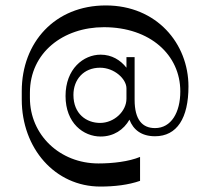

<svg xmlns="http://www.w3.org/2000/svg" viewBox="-20 -704 773 706"><path d="M369 -684C182 -684 60 -548 60 -369V-338C60 -159 182 -18 349 -18C401 -18 452 -24 495 -39V-127C454 -110 395 -103 342 -103C200 -103 90 -208 90 -344V-363C90 -511 213 -604 362 -604C532 -604 643 -502 643 -368C643 -291 610 -233 550 -233C504 -233 475 -263 475 -337V-494H445V-455C423 -483 391 -503 350 -503C287 -503 221 -451 221 -351C221 -251 287 -202 350 -202C398 -202 435 -227 456 -264C470 -227 500 -203 550 -203C631 -203 673 -270 673 -386C673 -544 556 -684 369 -684ZM348 -252C298 -252 250 -285 250 -355C250 -411 287 -455 348 -455C400 -455 445 -414 445 -379V-341C445 -295 400 -252 348 -252Z"/></svg>

Font: Space Cowgirl
Style: Regular
Weight: 400
Designer: Valery Marier
Foundry: Valery Marier
Version: Version 1.000;hotconv 1.0.109;makeotfexe 2.5.65596